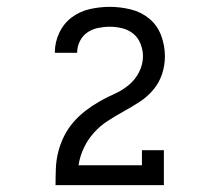

<svg xmlns="http://www.w3.org/2000/svg" viewBox="-20 -863 640 560"><path d="M142 -323V-324Q142 -348 143 -372.5Q144 -397 150 -420.5Q156 -444 167 -466Q178 -488 194 -506.5Q210 -525 229.5 -540Q249 -555 270 -567Q291 -579 313.5 -589Q336 -599 355 -614.5Q374 -630 385.5 -652.5Q397 -675 397 -699Q397 -717 390 -735Q383 -753 369 -764.5Q355 -776 337 -780.5Q319 -785 300 -785Q283 -785 266 -781.5Q249 -778 235 -768.5Q221 -759 213 -743Q205 -727 205 -710Q205 -710 205 -710Q205 -710 205 -709H140Q140 -710 140 -710.5Q140 -711 140 -711Q140 -740 153 -767.5Q166 -795 189.5 -812.5Q213 -830 242 -836.5Q271 -843 300 -843Q331 -843 361.5 -835.5Q392 -828 415.5 -808.5Q439 -789 450 -759.5Q461 -730 461 -699Q461 -672 452.5 -646.5Q444 -621 426.5 -600.5Q409 -580 386.5 -565.5Q364 -551 340.5 -538Q317 -525 294.5 -510.5Q272 -496 254 -476Q236 -456 224.5 -431.5Q213 -407 209 -381H394V-425H458V-323Z"/></svg>

Font: Iosevka Slab Light Extended
Style: Regular
Weight: 300
Width: 7
Monospace: yes
Designer: Belleve Invis
Foundry: Belleve Invis
Version: Version 11.1.0; ttfautohint (v1.8.3)